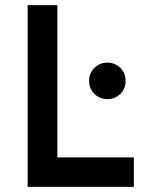

<svg xmlns="http://www.w3.org/2000/svg" viewBox="-20 -730 570 750"><path d="M87.9 -710Q117.2 -710 204.1 -710Q204.1 -561.5 204.1 -115.2Q278.3 -115.2 502.9 -115.2Q502.9 -85.9 502.9 0Q399.4 0 87.9 0Q87.9 -177.7 87.9 -710ZM399.4 -342.8Q370.1 -342.8 348.6 -363.3Q328.1 -383.8 328.1 -414.1Q328.1 -444.3 348.6 -464.8Q370.1 -485.4 399.4 -485.4Q428.7 -485.4 450.2 -464.8Q470.7 -444.3 470.7 -414.1Q470.7 -383.8 450.2 -363.3Q428.7 -342.8 399.4 -342.8Z"/></svg>

Font: SSportsD
Style: Medium
Weight: 400
Designer: Swiss Typefaces
Version: Version 1.000